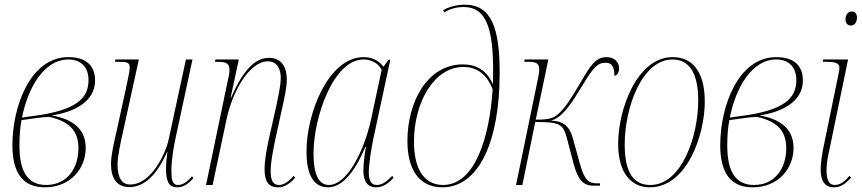

<svg xmlns="http://www.w3.org/2000/svg" viewBox="-20 -790 3680 820"><path d="M171 10C283 10 346 -72 346 -158C346 -242 287 -282 201 -297C291 -310 386 -353 386 -446C386 -514 343 -546 272 -546C109 -546 33 -335 33 -170C33 -55 75 10 171 10ZM118 -294 74 -288C99 -415 168 -536 272 -536C328 -536 358 -501 358 -448C358 -370 307 -318 118 -294ZM177 0C92 0 63 -68 63 -168C63 -213 66 -246 72 -277C106 -281 157 -290 189 -291C287 -270 315 -221 315 -156C315 -77 271 0 177 0Z M737 10C767 10 789 -10 806 -29L800 -37C782 -17 764 0 740 0C715 0 712 -26 712 -61C712 -101 720 -156 730 -201L802 -536H774L700 -193C688 -137 627 -2 536 -2C501 -2 482 -29 482 -88C482 -123 496 -186 506 -230L573 -536H473L471 -526H486C524 -526 534 -523 534 -501C534 -487 525 -446 518 -413L478 -230C468 -187 454 -127 454 -90C454 -33 476 9 532 9C597 9 650 -43 694 -142H695C690 -104 689 -87 689 -73C689 -22 697 10 737 10Z M1167 10C1191 10 1211 1 1241 -31L1234 -39C1206 -7 1187 0 1171 0C1145 0 1136 -22 1136 -59C1136 -97 1145 -141 1154 -186L1185 -328C1195 -372 1205 -418 1205 -452C1205 -500 1184 -543 1129 -543C1071 -543 1019 -493 967 -373H965L1000 -536H900L898 -526H910C950 -526 960 -517 960 -489C960 -477 957 -462 952 -442L860 0H888L947 -278C972 -399 1045 -528 1124 -528C1170 -528 1179 -485 1179 -457C1179 -421 1165 -364 1161 -342L1129 -200C1118 -149 1110 -104 1110 -67C1110 -16 1126 10 1167 10Z M1381 10C1430 10 1486 -33 1540 -162H1543C1537 -131 1532 -91 1532 -63C1531 -20 1547 10 1586 10C1615 10 1638 -6 1661 -31L1655 -39C1631 -14 1612 0 1589 0C1565 0 1555 -19 1555 -54C1555 -88 1566 -158 1575 -200L1647 -535H1639L1618 -505C1600 -528 1573 -546 1533 -546C1384 -546 1289 -309 1289 -143C1289 -44 1319 10 1381 10ZM1385 0C1346 0 1319 -36 1319 -135C1319 -287 1403 -536 1533 -536C1565 -536 1595 -521 1610 -492L1565 -281C1535 -143 1461 0 1385 0Z M1869 10C2024 10 2114 -183 2114 -479C2114 -670 2079 -770 1965 -770C1925 -770 1893 -758 1873 -747L1877 -737C1900 -751 1927 -760 1960 -760C2065 -760 2092 -652 2085 -430C2058 -492 2012 -515 1957 -515C1804 -515 1720 -353 1720 -188C1720 -68 1769 10 1869 10ZM1872 0C1806 0 1748 -48 1748 -185C1748 -353 1834 -504 1959 -504C2021 -504 2061 -468 2084 -409C2071 -207 2010 0 1872 0Z M2515 3H2542L2543 -7H2530C2495 -7 2476 -19 2456 -93L2427 -198C2413 -249 2389 -273 2332 -275C2384 -286 2427 -359 2468 -426C2514 -502 2532 -522 2566 -522C2591 -522 2604 -508 2604 -466C2612 -467 2624 -476 2624 -498C2624 -526 2603 -546 2571 -546C2524 -546 2502 -511 2459 -437C2416 -365 2394 -329 2363 -302C2342 -285 2326 -279 2268 -279L2322 -536H2221L2219 -526H2238C2267 -526 2283 -521 2283 -493C2283 -481 2280 -464 2275 -442L2184 0H2211L2266 -269C2371 -269 2384 -260 2400 -204L2430 -90C2448 -23 2470 3 2515 3Z M2755 10C2914 10 2990 -214 2990 -356C2990 -492 2931 -546 2853 -546C2699 -546 2620 -320 2620 -177C2620 -50 2676 10 2755 10ZM2757 0C2690 0 2648 -47 2648 -173C2648 -333 2723 -536 2852 -536C2921 -536 2962 -482 2962 -361C2962 -209 2892 0 2757 0Z M3194 10C3306 10 3369 -72 3369 -158C3369 -242 3310 -282 3224 -297C3314 -310 3409 -353 3409 -446C3409 -514 3366 -546 3295 -546C3132 -546 3056 -335 3056 -170C3056 -55 3098 10 3194 10ZM3141 -294 3097 -288C3122 -415 3191 -536 3295 -536C3351 -536 3381 -501 3381 -448C3381 -370 3330 -318 3141 -294ZM3200 0C3115 0 3086 -68 3086 -168C3086 -213 3089 -246 3095 -277C3129 -281 3180 -290 3212 -291C3310 -270 3338 -221 3338 -156C3338 -77 3294 0 3200 0Z M3614 -681C3629 -681 3640 -694 3640 -715C3640 -732 3631 -741 3618 -741C3601 -741 3591 -726 3591 -708C3591 -689 3601 -681 3614 -681ZM3542 10C3572 10 3591 -6 3615 -31L3608 -39C3586 -13 3568 0 3545 0C3521 0 3510 -21 3510 -62C3510 -77 3511 -100 3519 -135L3602 -536H3496L3494 -526H3510C3553 -526 3565 -518 3565 -500C3565 -494 3564 -487 3562 -478L3501 -181C3493 -144 3485 -101 3485 -66C3485 -19 3501 10 3542 10Z"/></svg>

Font: Noto Serif Display Condensed Thin
Style: Italic
Weight: 100
Width: 3
Italic angle: -12°
Designer: Monotype Design Team
Foundry: Monotype Imaging Inc.
Version: Version 2.009